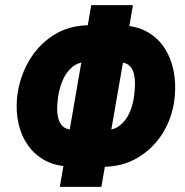

<svg xmlns="http://www.w3.org/2000/svg" viewBox="-20 -731 723 751"><path d="M379.9 -78.6 254.4 -79.6Q197.8 -81.1 157 -103Q116.2 -125 89.8 -162.1Q63.5 -199.2 52.7 -246.6Q42 -293.9 46.4 -346.2Q54.2 -423.8 91.1 -489Q127.9 -554.2 189 -593.3Q250 -632.3 332 -632.3L457 -631.3Q514.6 -629.9 556.2 -606.2Q597.7 -582.5 623.3 -543.5Q648.9 -504.4 658.7 -455.6Q668.5 -406.7 663.6 -354Q656.7 -277.3 619.4 -214.8Q582 -152.3 520.5 -115.2Q459 -78.1 379.9 -78.6ZM261.2 -223.6 389.6 -221.7Q426.8 -221.7 450.4 -241.5Q474.1 -261.2 487.3 -291.7Q500.5 -322.3 504.4 -355Q506.8 -372.6 507.8 -394.8Q508.8 -417 504.9 -437.5Q501 -458 488.5 -471.9Q476.1 -485.8 450.2 -487.3L324.2 -489.3Q284.7 -488.8 260.5 -467Q236.3 -445.3 223.4 -412.6Q210.4 -379.9 206.5 -346.2Q204.1 -328.1 203.6 -307.6Q203.1 -287.1 208 -268.3Q212.9 -249.5 225.3 -237.3Q237.8 -225.1 261.2 -223.6ZM500 -710.9 376.5 0H213.9L336.9 -710.9Z"/></svg>

Font: Roboto Condensed Black
Style: Italic
Weight: 900
Italic angle: -12°
Designer: Christian Robertson
Foundry: Google
Version: Version 3.008; 2023